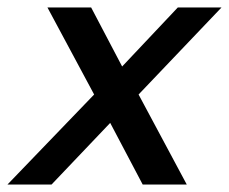

<svg xmlns="http://www.w3.org/2000/svg" viewBox="-47 -494 613 514"><path d="M-27 0 205 -241 80 -474H197L280 -316L429 -474H546L324 -241L453 0H335L248 -165L91 0Z"/></svg>

Font: Kanit
Style: Italic
Weight: 400
Italic angle: -12°
Designer: Katatrad Team
Foundry: CadsonDemak
Version: Version 2.000; ttfautohint (v1.8.3)